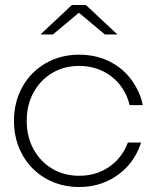

<svg xmlns="http://www.w3.org/2000/svg" viewBox="-20 -745 595 769"><path d="M499 -324Q493 -351 480 -375Q453 -425 405 -453Q357 -481 297 -481Q237 -481 189.5 -453Q142 -425 114.5 -375Q87 -325 87 -261Q87 -197 114.5 -147Q142 -97 189.5 -69Q237 -41 297 -41Q357 -41 405 -69Q453 -97 480 -147Q487 -160 492 -174H545Q537 -149 524 -125Q490 -65 430.5 -30.5Q371 4 297 4Q223 4 163.5 -30Q104 -64 70 -124.5Q36 -185 36 -261Q36 -337 70 -397.5Q104 -458 163.5 -492Q223 -526 297 -526Q371 -526 430.5 -492.5Q490 -459 524 -398Q544 -364 552 -324ZM400 -607 296 -694 192 -607H142L268 -725H324L450 -607Z"/></svg>

Font: Hilab Light
Style: Regular
Weight: 300
Designer: Cristianderson Lima
Foundry: Cristianderson
Version: Version 1.0